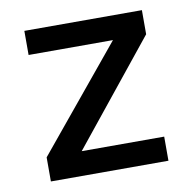

<svg xmlns="http://www.w3.org/2000/svg" viewBox="-61 -542 606 604"><g transform="rotate(-10 241.5 -240.5)"><path d="M54.5 0V-77L324 -404H54.5V-481H430V-404L166.5 -77H430V0Z"/></g></svg>

Font: Karla Medium
Style: Regular
Weight: 500
Designer: Jonathan Pinhorn
Version: Version 2.001